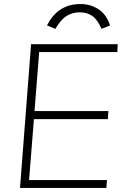

<svg xmlns="http://www.w3.org/2000/svg" viewBox="-20 -931 623 951"><path d="M174 -673 151 -381H517L514 -341H148L124 -39H510L507 0H79L134 -712H563L561 -673ZM525 -805 483 -788Q462 -835 436.5 -852.5Q411 -870 375 -870Q339 -870 310.5 -852.5Q282 -835 254 -788L213 -805Q266 -911 378 -911Q428 -911 467.5 -885.5Q507 -860 525 -805Z"/></svg>

Font: Muli ExtraLight
Style: Italic
Weight: 275
Italic angle: -4.541°
Designer: Vernon Adams
Foundry: Vernon Adams
Version: Version 2.001